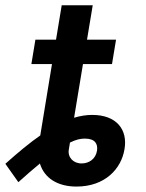

<svg xmlns="http://www.w3.org/2000/svg" viewBox="-27 -696 554 728"><path d="M207 -676.1 185.4 -545.5H107.2L92 -453.1H170.1L125.7 -182.5C85.9 -154.8 42.6 -119 -6.7 -74.9L42.6 -5.3C73.5 -33 100.5 -56.5 124.3 -76C141 -21 190.7 11.4 263.1 11.4C371.4 11.4 432.9 -56.1 445 -130C458.1 -204.2 415.1 -260.3 322.8 -260.3C300.4 -260.3 277.7 -256.7 253.9 -249.6L287.6 -453.1H397.7L413 -545.5H302.9L324.6 -676.1ZM234 -129.3 238.3 -155.5C262.1 -167.3 279.1 -170.5 294.7 -170.5C334.2 -170.5 344.5 -149.9 340.9 -125C335.9 -93 310.4 -76.3 282.3 -76.3C250.4 -76.3 228.7 -100.1 234 -129.3Z"/></svg>

Font: Magic Ui Pro Semi Bold
Style: Italic
Weight: 600
Italic angle: -9.39999°
Designer: Stefan Endress, Andreas Faust
Version: Version 1.000;FEAKit 1.0